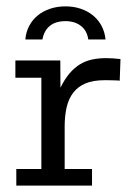

<svg xmlns="http://www.w3.org/2000/svg" viewBox="-20 -583 412 603"><path d="M31.2 -52.2H109.9V-338.9H28.3V-393.1H169.4L169.9 -307.6Q183.1 -334.5 198.2 -352.3Q213.4 -370.1 231 -380.9Q248.5 -391.6 269 -396Q289.6 -400.4 313 -400.4Q334 -400.4 358.4 -397.5L356 -329.6Q355.5 -330.1 348.4 -330.3Q341.3 -330.6 333 -330.8Q324.7 -331.1 317.1 -331.1Q309.6 -331.1 308.1 -331.1Q272 -331.1 248 -320.8Q224.1 -310.5 209.7 -291.5Q195.3 -272.5 189.2 -245.6Q183.1 -218.8 183.1 -185.5V-52.2H269V0H31.2ZM59.6 -459Q61.5 -482.4 71.8 -501.7Q82 -521 98.4 -534.4Q114.7 -547.9 137 -555.4Q159.2 -563 185.5 -563Q211.9 -563 233.9 -555.4Q255.9 -547.9 272.5 -534.2Q289.1 -520.5 299.1 -501.5Q309.1 -482.4 311.5 -459H257.3Q253.4 -486.8 234.1 -501.7Q214.8 -516.6 185.5 -516.6Q154.8 -516.6 136.5 -501.7Q118.2 -486.8 113.3 -459Z"/></svg>

Font: Rokkitt
Style: Regular
Weight: 400
Version: Version 1.2; ttfautohint (v1.5) -l 7 -r 28 -G 50 -x 13 -D la